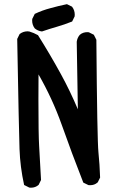

<svg xmlns="http://www.w3.org/2000/svg" viewBox="-20 -854 540 898"><path d="M109.4 -707.5Q115.2 -707.5 117.7 -706.5Q137.7 -700.7 157.7 -689.5Q214.8 -598.6 265.6 -505.9Q307.6 -429.2 344.2 -342.8L338.9 -658.7Q341.3 -677.2 353 -690.9Q361.3 -698.2 370.4 -700.9Q379.4 -703.6 387.7 -703.6Q391.1 -703.6 395.5 -703.1L418.9 -691.4L430.7 -668Q434.6 -198.7 440.4 -141.6Q446.3 -84.5 448.2 -23.4L437 -1L435.5 0Q421.9 12.2 401.4 12.2Q398.4 12.2 393.6 11.7L369.6 0Q315.9 -136.7 268.1 -272Q225.1 -392.6 160.2 -505.9Q159.7 -440.9 159.7 -387.2Q159.7 -225.1 163.1 -169.9Q168 -92.3 171.9 -12.2L160.6 10.7Q145.5 23.9 125 23.9Q121.6 23.9 117.2 23.4L92.8 11.2Q74.2 -73.2 71.3 -157.2Q68.4 -241.2 60.5 -671.9L71.8 -694.8L73.2 -695.8Q88.9 -707.5 109.4 -707.5ZM130.4 -757.8Q130.4 -760.7 130.9 -765.6L142.6 -789.1Q178.7 -806.2 216.3 -815.9Q252.9 -826.2 293 -834.5L316.9 -822.8L317.9 -821.3Q329.6 -805.7 329.6 -785.2Q329.6 -782.2 329.1 -777.3L317.4 -753.4Q280.8 -738.8 246.6 -729Q212.4 -719.2 176.8 -707H174.8Q156.7 -709.5 142.6 -721.2Q130.4 -737.3 130.4 -757.8Z"/></svg>

Font: Bakudai
Style: Bold
Weight: 700
Version: Version 1.48